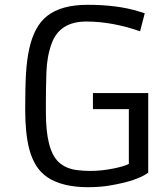

<svg xmlns="http://www.w3.org/2000/svg" viewBox="-20 -777 706 807"><path d="M568.8 -645.5Q451.2 -686.5 342.8 -686.5Q231 -686.5 197.3 -594.7Q177.2 -540.5 175 -471.4Q172.9 -402.3 172.9 -352.1V-303.7Q172.9 -147.9 225.1 -97.2Q256.3 -66.9 308.6 -61.5Q333 -58.6 358.9 -58.6Q384.8 -58.6 408.9 -61.3Q433.1 -64 455.1 -68.4Q499.5 -77.1 521.5 -87.9V-318.4H370.6V-385.7H603V-51.3Q557.1 -16.6 440.4 2.9Q399.9 9.8 348.1 9.8Q296.4 9.8 253.2 -0.7Q210 -11.2 179.9 -31.5Q149.9 -51.8 131.3 -82Q112.8 -112.3 102.5 -151.9Q85.9 -218.3 85.9 -315.7Q85.9 -413.1 89.4 -469.5Q92.8 -525.9 102.8 -571.5Q112.8 -617.2 130.9 -651.9Q148.9 -686.5 178.2 -710Q237.8 -756.8 348.1 -756.8Q474.1 -756.8 563.5 -729L588.4 -721.2Z"/></svg>

Font: Armata
Style: Regular
Weight: 400
Designer: Viktoriya Grabowska
Foundry: Viktoriya Grabowska
Version: Version 1.003